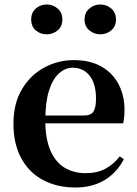

<svg xmlns="http://www.w3.org/2000/svg" viewBox="-20 -820 612 856"><path d="M316 16Q236 16 173.5 -16.5Q111 -49 75.5 -113Q40 -177 40 -269Q40 -359 78 -422.5Q116 -486 177.5 -519Q239 -552 309 -552Q383 -552 433.5 -522.5Q484 -493 509.5 -443Q535 -393 535 -331Q535 -296 529 -270H98V-305H353Q385 -305 396.5 -322.5Q408 -340 408 -380Q408 -446 380 -482Q352 -518 304 -518Q271 -518 243 -493Q215 -468 198.5 -416Q182 -364 182 -283Q182 -201 205 -148.5Q228 -96 268.5 -72Q309 -48 361 -48Q414 -48 450.5 -68Q487 -88 514 -123L532 -110Q501 -50 446 -17Q391 16 316 16ZM188 -667Q160 -667 139.5 -684.5Q119 -702 119 -733Q119 -764 139.5 -782Q160 -800 188 -800Q216 -800 237 -782Q258 -764 258 -733Q258 -702 237 -684.5Q216 -667 188 -667ZM427 -667Q400 -667 378.5 -684.5Q357 -702 357 -733Q357 -764 378.5 -782Q400 -800 427 -800Q455 -800 476 -782Q497 -764 497 -733Q497 -702 476 -684.5Q455 -667 427 -667Z"/></svg>

Font: Noto Serif TC ExtraLight
Style: Bold
Weight: 700
Version: Version 2.002-H1;hotconv 1.1.0;makeotfexe 2.6.0